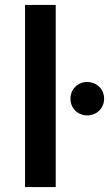

<svg xmlns="http://www.w3.org/2000/svg" viewBox="-20 -762 444 782"><path d="M82 0H207V-742H82ZM335 -292C375 -292 404 -322 404 -360C404 -398 375 -428 335 -428C296 -428 267 -398 267 -360C267 -322 296 -292 335 -292Z"/></svg>

Font: Montserrat Lite SemiBold
Style: Regular
Weight: 600
Designer: Julieta Ulanovsky
Foundry: Julieta Ulanovsky
Version: Version 7.200;PS 007.200;hotconv 1.0.88;makeotf.lib2.5.64775